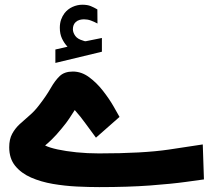

<svg xmlns="http://www.w3.org/2000/svg" viewBox="-20 -784 892 804"><path d="M262.7 -588.4Q248.5 -603.5 239.5 -622.8Q230.5 -642.1 230.5 -667.5Q230.5 -686.5 235.8 -701.7Q241.2 -716.8 250 -728.5Q263.7 -746.1 283.7 -755.1Q303.7 -764.2 324.7 -764.2Q346.2 -764.2 359.9 -758.5Q373.5 -752.9 387.7 -744.6L388.2 -685.5Q373.5 -693.4 360.1 -698.2Q346.7 -703.1 331.5 -703.1Q322.8 -703.1 313.5 -700.7Q304.2 -698.2 296.9 -691.4Q285.2 -680.7 285.2 -661.1Q285.6 -647 295.4 -633.5Q305.2 -620.1 328.1 -613.8Q330.6 -612.8 332.8 -612.1Q335 -611.3 337.4 -611.3Q339.4 -611.3 341.3 -611.8L406.7 -625V-567.4L211.9 -520.5V-576.7ZM381.8 -207.5Q360.4 -235.8 339.1 -265.6Q317.9 -295.4 293 -323.2Q280.8 -304.2 269.8 -287.4Q258.8 -270.5 238.8 -246.6Q214.4 -216.8 196.8 -200Q179.2 -183.1 168.9 -174.8Q186 -166 220.5 -158.4Q254.9 -150.9 300.3 -146.2Q345.7 -141.6 394.5 -141.6Q578.1 -141.6 687.3 -157.7Q796.4 -173.8 829.1 -179.2L834 -32.7Q815.4 -30.3 757.8 -22.2Q700.2 -14.2 608.6 -7.3Q517.1 -0.5 395.5 -0.5Q352.5 -0.5 302 -2.9Q251.5 -5.4 201.4 -13.9Q151.4 -22.5 110.1 -40.5Q68.8 -58.6 43.7 -89.4Q18.6 -120.1 18.6 -167.5Q18.6 -200.7 30.8 -223.4Q43 -246.1 62.5 -264.2Q82 -282.2 103.5 -300.5Q125 -318.8 143.1 -342.8Q173.8 -382.3 192.1 -414.6Q210.4 -446.8 230.2 -465.6Q250 -484.4 285.2 -484.4Q321.3 -484.4 353.3 -460.7Q385.3 -437 411.1 -403.8Q437 -370.6 454.8 -339.8Q472.7 -309.1 480.5 -294.4Z"/></svg>

Font: Vazir Black FD-WOL
Style: Black-FD-WOL
Weight: 900
Designer: Saber Rastikerdar
Foundry: Saber Rastikerdar
Version: Version 30.0.0